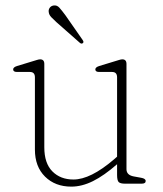

<svg xmlns="http://www.w3.org/2000/svg" viewBox="-20 -684 606 715"><path d="M110 -127V-396Q110 -416 91.5 -416H43.5Q29 -416 29 -425.5Q29 -433.5 43 -438L102 -456Q110.5 -458.5 117.8 -460.8Q125 -463 129.5 -463Q145 -463 145 -446V-135.5Q145 -76 175 -45.8Q205 -15.5 253.5 -15.5Q317 -15.5 404.5 -90.5L416 -100.5V-396Q416 -416 397.5 -416H349.5Q335 -416 335 -425.5Q335 -433.5 349 -438L408 -456Q416.5 -458.5 423.8 -460.8Q431 -463 435.5 -463Q451 -463 451 -446V-54Q451 -32 478 -27L505.5 -22Q522.5 -19 522.5 -10Q522.5 0 507.5 0H446Q428 0 422 -6Q416 -12 416 -32.5V-72.5Q367.5 -30 326.2 -9.5Q285 11 245.5 11Q185.5 11 147.8 -26.2Q110 -63.5 110 -127ZM223 -628 287.5 -535.5Q293.5 -527 288.5 -523.5Q284 -519.5 278 -524L189.5 -602Q179 -611.5 170.8 -620.2Q162.5 -629 161.5 -639Q160 -647.5 165 -654.8Q170 -662 179.5 -663.5Q192 -665.5 201 -655.5Q210 -645.5 223 -628Z"/></svg>

Font: Fraunces 9pt S050 Thin
Style: Regular
Weight: 100
Version: Version 1.000; ttfautohint (v1.8.3)